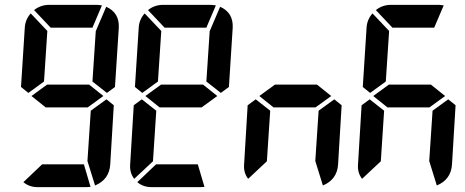

<svg xmlns="http://www.w3.org/2000/svg" viewBox="-20 -770 1915 790"><path d="M360.4 -656.2H188.5L120.1 -728.5Q147.5 -750 181.6 -750H380.9L399.4 -748ZM374 -641.6 417 -742.2Q471.7 -717.8 468.8 -656.2L453.1 -412.1L419.9 -387.7L360.4 -434.6ZM353.5 -314.5 418 -361.3 448.2 -336.9 433.6 -93.8Q429.7 -31.2 371.1 -6.8L339.8 -107.4ZM153.3 -93.8H325.2L352.5 -1L334 0H134.8Q100.6 0 76.2 -20.5ZM161.1 -434.6 96.7 -387.7 66.4 -412.1 82 -656.2Q84 -689.5 106.4 -714.8L174.8 -642.6ZM109.4 -375 173.8 -421.9H346.7L405.3 -375L340.8 -328.1H168Z M829.1 -656.2H657.2L588.9 -728.5Q616.2 -750 650.4 -750H849.6L868.2 -748ZM842.8 -641.6 885.7 -742.2Q940.4 -717.8 937.5 -656.2L921.9 -412.1L888.7 -387.7L829.1 -434.6ZM622.1 -93.8H793.9L821.3 -1L802.7 0H603.5Q569.3 0 544.9 -20.5ZM609.4 -106.4 532.2 -34.2Q512.7 -59.6 515.6 -93.8L530.3 -336.9L563.5 -361.3L623 -314.5ZM629.9 -434.6 565.4 -387.7 535.2 -412.1 550.8 -656.2Q552.7 -689.5 575.2 -714.8L643.6 -642.6ZM578.1 -375 642.6 -421.9H815.4L874 -375L809.6 -328.1H636.7Z M1291 -314.5 1355.5 -361.3 1385.7 -336.9 1371.1 -93.8Q1367.2 -31.2 1308.6 -6.8L1277.3 -107.4ZM1078.1 -106.4 1001 -34.2Q981.4 -59.6 984.4 -93.8L999 -336.9L1032.2 -361.3L1091.8 -314.5ZM1046.9 -375 1111.3 -421.9H1284.2L1342.8 -375L1278.3 -328.1H1105.5Z M1766.6 -656.2H1594.7L1526.4 -728.5Q1553.7 -750 1587.9 -750H1787.1L1805.7 -748ZM1759.8 -314.5 1824.2 -361.3 1854.5 -336.9 1839.8 -93.8Q1835.9 -31.2 1777.3 -6.8L1746.1 -107.4ZM1546.9 -106.4 1469.7 -34.2Q1450.2 -59.6 1453.1 -93.8L1467.8 -336.9L1501 -361.3L1560.5 -314.5ZM1567.4 -434.6 1502.9 -387.7 1472.7 -412.1 1488.3 -656.2Q1490.2 -689.5 1512.7 -714.8L1581.1 -642.6ZM1515.6 -375 1580.1 -421.9H1752.9L1811.5 -375L1747.1 -328.1H1574.2Z"/></svg>

Font: 7-Segment
Style: Regular
Weight: 400
Designer: Jan Bobrowski
Version: Version 3.0